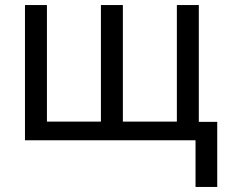

<svg xmlns="http://www.w3.org/2000/svg" viewBox="-20 -556 897 761"><path d="M768 -536H681V-74H467V-536H380V-74H166V-536H79V0H755V185H841V-73H768Z"/></svg>

Font: Noto Sans Thai
Style: Regular
Weight: 400
Designer: Monotype Design Team
Foundry: Monotype Imaging Inc.
Version: Version 1.901